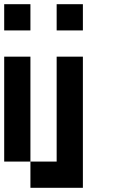

<svg xmlns="http://www.w3.org/2000/svg" viewBox="-20 -895 540 915"><path d="M0 -125V-625H125V-125ZM0 -750V-875H125V-750ZM125 -125H250V-625H375V0H125ZM250 -750V-875H375V-750Z"/></svg>

Font: GalmuriMono7 Regular
Style: Regular
Weight: 400
Designer: Lee Minseo (quiple)
Version: Version 2.399;hotconv 1.1.1;makeotfexe 2.6.0 DEVELOPMENT